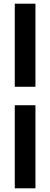

<svg xmlns="http://www.w3.org/2000/svg" viewBox="-20 -820 272 1040"><path d="M60 200V-250H172V200ZM60 -350V-800H172V-350Z"/></svg>

Font: Tektur SemiCondensed Medium
Style: Regular
Weight: 500
Width: 4
Designer: Adam Jagosz
Foundry: Adam Jagosz
Version: Version 1.005;gftools[0.9.30]